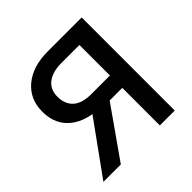

<svg xmlns="http://www.w3.org/2000/svg" viewBox="-179 -861 1021 1021"><g transform="rotate(-45 332.0 -350.0)"><path d="M37 0 250.5 -296Q165.5 -310.5 118.2 -361.2Q71 -412 71 -493.5Q71 -588 138.2 -644Q205.5 -700 319 -700H573.5V0H461.5V-282.5H366.5L168 0ZM320 -375.5H461.5V-605H327Q259.5 -605 221.8 -576Q184 -547 184 -493Q184 -437.5 218 -406.5Q252 -375.5 320 -375.5Z"/></g></svg>

Font: Geologica
Style: Regular
Weight: 400
Designer: Sindre Bremnes, Frode Helland
Foundry: Monokrom Skriftforlag AS
Version: Version 1.010; ttfautohint (v1.8.4.7-5d5b);gftools[0.9.28]